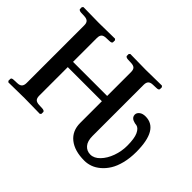

<svg xmlns="http://www.w3.org/2000/svg" viewBox="-127 -903 1170 1170"><g transform="rotate(45 458.0 -318.0)"><path d="M505.9 -133.8V-320.8H211.9V-75.2Q211.9 -53.7 221.2 -44.4Q230.5 -35.2 252 -34.2L277.8 -33.2Q286.6 -33.2 293.2 -30Q299.8 -26.9 299.8 -22V-5.9L293 1Q198.2 -1 159.2 -1L22 1L15.1 -5.9V-22Q15.1 -33.2 37.1 -33.2L63 -34.2Q84.5 -34.7 93.8 -44.9Q103 -55.2 103 -75.2V-571.8Q103 -592.3 93.5 -601.6Q84 -610.8 63 -611.8L37.1 -612.8Q27.8 -612.8 21 -616Q14.2 -619.1 14.2 -624V-640.1L21 -647Q116.7 -645 155.8 -645L293 -647L299.8 -640.1V-624Q299.8 -612.8 277.8 -612.8L252 -611.8Q230 -611.3 220.9 -601.6Q211.9 -591.8 211.9 -571.8V-366.2H505.9V-571.8Q505.9 -592.8 496.8 -601.8Q487.8 -610.8 466.8 -611.8L440.9 -612.8Q431.6 -612.8 424.8 -616Q418 -619.1 418 -624V-640.1L424.8 -647Q520 -645 559.1 -645L696.8 -647L704.1 -640.1V-624Q704.1 -612.8 682.1 -612.8L654.8 -611.8Q633.8 -611.3 624.5 -601.6Q615.2 -591.8 615.2 -571.8V-130.9Q615.2 -86.4 635 -63.7Q654.8 -41 686 -41Q717.8 -41 746.1 -70.3Q774.4 -99.6 790.8 -145Q807.1 -190.4 807.1 -237.8Q807.1 -300.8 793 -331.3Q778.8 -361.8 757.8 -366.2Q750.5 -366.7 742.9 -368.4Q735.4 -370.1 726.1 -374Q716.8 -377.9 710.9 -386Q705.1 -394 705.1 -404.8Q705.1 -420.4 719.7 -432.1Q734.4 -443.8 759.8 -443.8Q873 -443.8 873 -250Q873 -197.3 861.8 -152.8Q850.6 -108.4 832 -78.6Q813.5 -48.8 789.1 -28.1Q764.6 -7.3 738.5 2Q712.4 11.2 686 11.2Q601.6 11.2 553.7 -27.1Q505.9 -65.4 505.9 -133.8Z"/></g></svg>

Font: Common Serif SemiBold
Style: Regular
Weight: 600
Designer: Philipp H. Poll, Khaled Hosny
Foundry: Stefan Peev, Context Ltd.
Version: Version 1.026